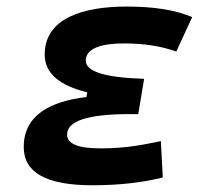

<svg xmlns="http://www.w3.org/2000/svg" viewBox="-20 -547 626 577"><path d="M258.3 9.8C341.8 9.8 413.6 0.5 469.2 -13.7L463.4 -123C418 -113.8 364.7 -101.1 281.7 -101.1C214.8 -101.1 181.6 -114.7 181.6 -142.6C181.6 -183.6 244.1 -204.1 370.1 -204.1H395.5L413.1 -310.1C293 -314 237.8 -332.5 237.8 -364.7C237.8 -402.3 285.6 -416.5 352.1 -416.5C411.6 -416.5 463.4 -408.7 509.8 -392.1L557.6 -495.6C507.3 -517.1 442.4 -527.3 360.8 -527.3C229 -527.3 114.3 -492.2 114.3 -382.8C114.3 -328.1 156.7 -290.5 242.2 -269.5L239.7 -255.4C132.3 -242.7 51.3 -201.7 51.3 -105C51.3 -27.8 120.1 9.8 258.3 9.8Z"/></svg>

Font: Cascadia Code SemiBold
Style: Italic
Weight: 600
Italic angle: -10°
Monospace: yes
Designer: Aaron Bell
Foundry: Saja Typeworks
Version: Version 2404.023